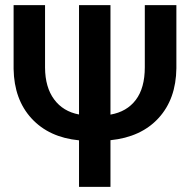

<svg xmlns="http://www.w3.org/2000/svg" viewBox="-20 -731 748 751"><path d="M412.1 -282.7Q476.1 -293.9 511.2 -340.3Q546.4 -386.7 546.4 -468.3V-710.9H669.9V-463.9Q668.5 -343.8 600.3 -269.3Q532.2 -194.8 412.1 -182.6V0H289.1V-182.1Q171.9 -193.4 103.5 -267.6Q35.2 -341.8 33.2 -461.4V-710.9H156.2V-466.3Q156.7 -389.6 191.7 -342.3Q226.6 -294.9 289.1 -283.2V-710.9H412.1Z"/></svg>

Font: Roboto Medium
Style: Regular
Weight: 500
Designer: Google
Version: Version 2.134; 2016; ttfautohint (v1.6)